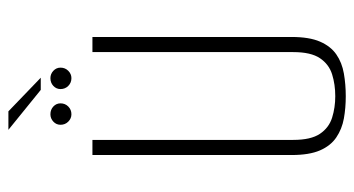

<svg xmlns="http://www.w3.org/2000/svg" viewBox="-213 -618 843 457"><g transform="rotate(-90 208.5 -389.5)"><path d="M208 12Q180 12 155 7.5Q130 3 110 -10.5Q90 -24 79 -49.5Q68 -75 68 -117V-591H104V-113Q104 -71 118.5 -49.5Q133 -28 157 -20.5Q181 -13 208 -13Q236 -13 260 -20.5Q284 -28 298.5 -49.5Q313 -71 313 -113V-591H349V-117Q349 -75 338 -49.5Q327 -24 307.5 -10.5Q288 3 262 7.5Q236 12 208 12ZM165 -641Q155 -641 147.5 -648.5Q140 -656 140 -667Q140 -677 147.5 -684Q155 -691 165 -691Q176 -691 183.5 -684Q191 -677 191 -667Q191 -656 183.5 -648.5Q176 -641 165 -641ZM251 -641Q240 -641 232.5 -648.5Q225 -656 225 -667Q225 -677 232.5 -684Q240 -691 251 -691Q261 -691 268.5 -684Q276 -677 276 -667Q276 -656 268.5 -648.5Q261 -641 251 -641ZM223 -714 128 -791H172L252 -714Z"/></g></svg>

Font: Alumni Sans Thin ExtraLight
Style: Regular
Weight: 250
Version: Version 1.018